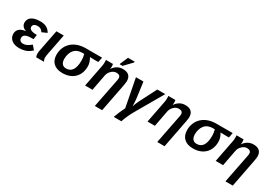

<svg xmlns="http://www.w3.org/2000/svg" viewBox="36 -1819 4401 3109"><g transform="rotate(30 2237.0 -264.0)"><path d="M226 -83Q269 -83 305.5 -102.5Q342 -122 375 -151L438 -78Q388 -31 333.5 -10.5Q279 10 205 10Q162 10 126.5 -1Q91 -12 66 -32.5Q41 -53 27 -81Q13 -109 13 -143Q13 -203 52.5 -239Q92 -275 170 -283L171 -284Q128 -296 103.5 -325Q79 -354 79 -394Q79 -463 135 -500.5Q191 -538 294 -538Q366 -538 413 -512Q460 -486 488 -434L394 -393Q363 -451 294 -451Q254 -451 231 -434Q208 -417 208 -388Q208 -318 353 -318L341 -233Q264 -233 227 -225Q192 -217 173.5 -199Q155 -181 155 -148Q155 -120 174 -101.5Q193 -83 226 -83Z M651 -71Q651 -29 671 0H525Q520 -8 516 -25Q512 -42 512 -61Q512 -90 517 -115L598 -528H735L654 -111Q651 -94 651 -71Z M1017 10Q908 10 848 -46Q788 -102 788 -203Q788 -271 811.5 -330Q835 -389 880.5 -433Q926 -477 993.5 -502.5Q1061 -528 1149 -528H1166H1452L1434 -436H1369L1278 -438L1277 -437Q1323 -364 1323 -289Q1323 -221 1302 -166Q1281 -111 1241.5 -72Q1202 -33 1145.5 -11.5Q1089 10 1017 10ZM1032 -84Q1187 -84 1187 -322Q1187 -382 1171 -436H1136Q1035 -436 982 -371Q956 -339 943.5 -294.5Q931 -250 931 -208Q931 -148 957 -116Q983 -84 1032 -84Z M1990 -399Q1990 -393 1989 -383.5Q1988 -374 1986 -360Q1983 -332 1980 -319L1878 208H1741L1839 -291Q1852 -349 1852 -371Q1852 -434 1777 -434Q1727 -434 1686 -394Q1643 -353 1633 -296L1577 0H1439L1520 -416Q1526 -449 1526 -479Q1526 -493 1525.5 -505.5Q1525 -518 1524 -528H1655Q1660 -508 1660 -483Q1660 -453 1656 -438H1658Q1695 -489 1739 -513.5Q1783 -538 1840 -538Q1915 -538 1952.5 -502Q1990 -466 1990 -399ZM1753 -578 1755 -594 1817 -736H1942L1939 -718L1804 -578Z M2085 -528H2225L2263 -248Q2265 -234 2266.5 -213.5Q2268 -193 2270 -166Q2273 -113 2273 -92Q2281 -117 2293.5 -148.5Q2306 -180 2325 -218L2484 -528H2633L2343 -26Q2278 85 2237 208H2095Q2114 154 2136.5 101Q2159 48 2186 -5Z M3157 -399Q3157 -393 3156 -383.5Q3155 -374 3153 -360Q3150 -332 3147 -319L3045 208H2908L3006 -291Q3019 -349 3019 -371Q3019 -434 2944 -434Q2894 -434 2853 -394Q2810 -353 2800 -296L2744 0H2606L2687 -416Q2693 -449 2693 -479Q2693 -493 2692.5 -505.5Q2692 -518 2691 -528H2822Q2827 -508 2827 -483Q2827 -453 2823 -438H2825Q2862 -489 2906 -513.5Q2950 -538 3007 -538Q3082 -538 3119.5 -502Q3157 -466 3157 -399Z M3459 10Q3350 10 3290 -46Q3230 -102 3230 -203Q3230 -271 3253.5 -330Q3277 -389 3322.5 -433Q3368 -477 3435.5 -502.5Q3503 -528 3591 -528H3608H3894L3876 -436H3811L3720 -438L3719 -437Q3765 -364 3765 -289Q3765 -221 3744 -166Q3723 -111 3683.5 -72Q3644 -33 3587.5 -11.5Q3531 10 3459 10ZM3474 -84Q3629 -84 3629 -322Q3629 -382 3613 -436H3578Q3477 -436 3424 -371Q3398 -339 3385.5 -294.5Q3373 -250 3373 -208Q3373 -148 3399 -116Q3425 -84 3474 -84Z M4432 -399Q4432 -393 4431 -383.5Q4430 -374 4428 -360Q4425 -332 4422 -319L4320 208H4183L4281 -291Q4294 -349 4294 -371Q4294 -434 4219 -434Q4169 -434 4128 -394Q4085 -353 4075 -296L4019 0H3881L3962 -416Q3968 -449 3968 -479Q3968 -493 3967.5 -505.5Q3967 -518 3966 -528H4097Q4102 -508 4102 -483Q4102 -453 4098 -438H4100Q4137 -489 4181 -513.5Q4225 -538 4282 -538Q4357 -538 4394.5 -502Q4432 -466 4432 -399Z"/></g></svg>

Font: Libra Sans Modern
Style: Bold Italic
Weight: 700
Italic angle: -12°
Foundry: Stefan Peev, Context Ltd
Version: Version 1.000